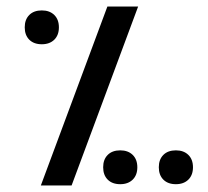

<svg xmlns="http://www.w3.org/2000/svg" viewBox="-20 -570 640 590"><path d="M310 -550H404.5L200 0H105.5ZM56 -486Q56 -510 70 -524Q84 -538 108.5 -538Q132.5 -538 146.8 -524Q161 -510 161 -486Q161 -462 146.8 -448Q132.5 -434 108.5 -434Q84 -434 70 -448Q56 -462 56 -486ZM468 -56Q468 -80 482 -94Q496 -108 520.5 -108Q544.5 -108 558.8 -94Q573 -80 573 -56Q573 -32 558.8 -18Q544.5 -4 520.5 -4Q496 -4 482 -18Q468 -32 468 -56ZM297 -56Q297 -80 311 -94Q325 -108 349.5 -108Q373.5 -108 387.8 -94Q402 -80 402 -56Q402 -32 387.8 -18Q373.5 -4 349.5 -4Q325 -4 311 -18Q297 -32 297 -56Z"/></svg>

Font: JuliaMono Light
Style: Regular
Weight: 300
Monospace: yes
Designer: cormullion
Foundry: corm
Version: Version 0.054; ttfautohint (v1.8.4)